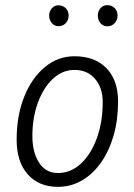

<svg xmlns="http://www.w3.org/2000/svg" viewBox="-20 -721 521 744"><path d="M204.5 3Q130 3 87.2 -45.8Q44.5 -94.5 44.5 -179.5Q44.5 -273 73.8 -346Q103 -419 153.8 -461Q204.5 -503 268.5 -503Q347.5 -503 392.5 -456.8Q437.5 -410.5 437.5 -327Q437.5 -255.5 420 -195.2Q402.5 -135 371 -90.5Q339.5 -46 297 -21.5Q254.5 3 204.5 3ZM105.5 -194Q105.5 -130.5 131.5 -90.5Q157.5 -50.5 204.5 -50.5Q254.5 -50.5 293.8 -87.2Q333 -124 355.5 -186.2Q378 -248.5 378 -325.5Q378 -380.5 348.5 -415.2Q319 -450 268.5 -450Q221.5 -450 184.8 -415.5Q148 -381 126.8 -323Q105.5 -265 105.5 -194ZM396 -619Q380 -619 369.5 -631Q359 -643 359 -660.5Q359 -676.5 369 -688.8Q379 -701 396 -701Q412.5 -701 424 -690Q435.5 -679 435.5 -660.5Q435.5 -643.5 424.2 -631.2Q413 -619 396 -619ZM206.5 -619.5Q191 -619.5 180.8 -631.5Q170.5 -643.5 170.5 -660.5Q170.5 -676.5 180.5 -688.5Q190.5 -700.5 206.5 -700.5Q223 -700.5 234.5 -689.5Q246 -678.5 246 -660.5Q246 -643.5 235 -631.5Q224 -619.5 206.5 -619.5Z"/></svg>

Font: Edu VIC WA NT Hand Pre
Style: Regular
Weight: 400
Designer: Tina and Corey Anderson, Eben Sorkin, Mirko Velimirovic
Foundry: Google for Education
Version: Version 1.000